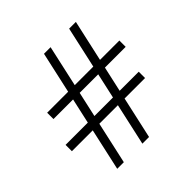

<svg xmlns="http://www.w3.org/2000/svg" viewBox="-178 -836 988 988"><g transform="rotate(-45 316.0 -342.5)"><path d="M359.5 0H311L463 -685H512ZM176 0H128L280 -685H328ZM559.5 -275V-229H27V-275ZM602.5 -459V-413H77V-459Z"/></g></svg>

Font: Newsreader 36pt
Style: Bold
Weight: 700
Designer: Hugues Gentile
Foundry: Production Type
Version: Version 1.003